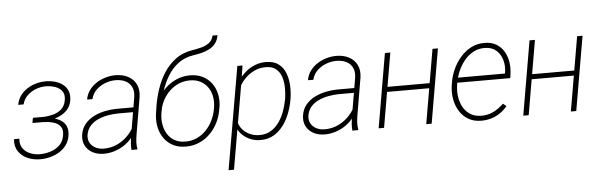

<svg xmlns="http://www.w3.org/2000/svg" viewBox="-56 -958 4256 1362"><g transform="rotate(-5 2072.5 -277.5)"><path d="M244.1 -257.8H166L171.4 -288.1H241.2Q277.3 -288.6 313 -297.6Q348.6 -306.6 374.3 -328.9Q399.9 -351.1 407.2 -392.1Q414.6 -432.1 397.2 -456.3Q379.9 -480.5 348.6 -491.5Q317.4 -502.4 282.7 -502.9Q246.1 -502.9 210.9 -489.7Q175.8 -476.6 149.4 -451.4Q123 -426.3 113.8 -388.7H75.2Q84 -437.5 116 -470.7Q147.9 -503.9 192.1 -521Q236.3 -538.1 283.2 -538.1Q317.4 -538.1 348.9 -529.3Q380.4 -520.5 404.3 -502.7Q428.2 -484.9 439.9 -457.3Q451.7 -429.7 446.3 -391.1Q440.9 -354.5 421.1 -329.3Q401.4 -304.2 372.1 -288.6Q342.8 -272.9 309.6 -265.6Q276.4 -258.3 244.1 -257.8ZM169.4 -280.8H242.7Q275.4 -280.3 307.9 -273.4Q340.3 -266.6 366 -251.5Q391.6 -236.3 404.5 -210Q417.5 -183.6 412.1 -143.6Q406.7 -104 386 -75.2Q365.2 -46.4 334.7 -27.6Q304.2 -8.8 268.3 0.5Q232.4 9.8 196.3 9.3Q148.4 9.3 107.4 -8.8Q66.4 -26.9 42.7 -62.3Q19 -97.7 24.4 -148.9H62.5Q58.1 -108.4 76.7 -81.3Q95.2 -54.2 127.7 -40.5Q160.2 -26.9 196.3 -26.4Q234.9 -26.4 272.7 -37.8Q310.5 -49.3 338.1 -75Q365.7 -100.6 373 -142.6Q381.3 -186.5 362.5 -210Q343.8 -233.4 310.1 -242.2Q276.4 -251 240.2 -251.5H165Z M853.5 -97.2 899.9 -370.1Q906.7 -412.6 893.1 -442.1Q879.4 -471.7 849.9 -487.1Q820.3 -502.4 778.8 -502.9Q740.7 -502.9 704.1 -489Q667.5 -475.1 640.1 -448.5Q612.8 -421.9 603.5 -383.3L565.4 -383.8Q571.8 -420.9 592.8 -449.7Q613.8 -478.5 644 -498Q674.3 -517.6 709.5 -527.8Q744.6 -538.1 780.3 -538.1Q831.5 -538.1 869.9 -517.8Q908.2 -497.6 927 -460Q945.8 -422.4 938 -369.1L893.6 -108.4Q889.2 -83 887.2 -56.9Q885.3 -30.8 890.1 -5.4L889.6 0H848.1Q845.7 -24.4 847.7 -48.8Q849.6 -73.2 853.5 -97.2ZM900.4 -299.8 896.5 -266.1H773.9Q741.2 -265.6 704.8 -259.5Q668.5 -253.4 635 -239Q601.6 -224.6 577.9 -199.5Q554.2 -174.3 546.9 -136.2Q541.5 -103 554.7 -78.4Q567.9 -53.7 593.8 -40.3Q619.6 -26.9 650.9 -26.4Q699.7 -25.9 741.9 -43.7Q784.2 -61.5 817.6 -93.3Q851.1 -125 873 -167.5L885.7 -138.7Q870.1 -104.5 845.2 -76.9Q820.3 -49.3 788.8 -30Q757.3 -10.7 721.7 -0.2Q686 10.3 647.9 9.8Q605.5 9.3 571.8 -8.3Q538.1 -25.9 520.3 -58.6Q502.4 -91.3 508.3 -135.7Q515.1 -182.1 541.3 -213.4Q567.4 -244.6 605.5 -263.7Q643.6 -282.7 686.8 -291.3Q730 -299.8 769.5 -299.8Z M1491.2 -758.3 1526.4 -757.8Q1521 -723.6 1503.4 -700.7Q1485.8 -677.7 1460.2 -664.1Q1434.6 -650.4 1404.5 -642.8Q1374.5 -635.3 1343.8 -630.9Q1282.2 -621.6 1237.3 -588.4Q1192.4 -555.2 1162.1 -506.3Q1131.8 -457.5 1113.5 -401.4Q1095.2 -345.2 1086.9 -290.5L1079.6 -244.6H1044.4L1050.8 -290.5Q1060.5 -351.6 1081.1 -413.3Q1101.6 -475.1 1135.7 -528.6Q1169.9 -582 1219.5 -618.9Q1269 -655.8 1337.4 -667Q1367.2 -671.9 1400.1 -679.7Q1433.1 -687.5 1458.5 -705.6Q1483.9 -723.6 1491.2 -758.3ZM1307.6 -491.2Q1357.9 -490.7 1396 -471.9Q1434.1 -453.1 1458.7 -420.4Q1483.4 -387.7 1493.4 -345.5Q1503.4 -303.2 1497.6 -255.9L1494.1 -237.3Q1486.8 -187 1465.1 -142.6Q1443.4 -98.1 1409.7 -63.7Q1376 -29.3 1331.3 -9.5Q1286.6 10.3 1233.9 9.8Q1181.6 9.8 1143.1 -10.5Q1104.5 -30.8 1080.1 -65.4Q1055.7 -100.1 1046.1 -144.3Q1036.6 -188.5 1043 -236.8L1045.4 -255.4Q1047.9 -271 1052 -285.4Q1056.2 -299.8 1062 -314Q1067.9 -328.1 1074.7 -342.3Q1097.2 -386.2 1132.6 -419.9Q1168 -453.6 1212.6 -472.4Q1257.3 -491.2 1307.6 -491.2ZM1304.2 -455.6Q1246.6 -455.6 1200.2 -428.2Q1153.8 -400.9 1123.5 -355.2Q1093.3 -309.6 1084.5 -255.4L1081.5 -236.8Q1075.7 -197.3 1082.3 -159.7Q1088.9 -122.1 1107.9 -91.8Q1127 -61.5 1158.4 -43.7Q1189.9 -25.9 1234.4 -25.9Q1279.3 -25.4 1316.7 -42.7Q1354 -60.1 1382.6 -89.8Q1411.1 -119.6 1429.7 -157.7Q1448.2 -195.8 1455.6 -237.3L1458.5 -255.9Q1463.9 -294.9 1456.5 -330.8Q1449.2 -366.7 1429.2 -394.5Q1409.2 -422.4 1377.7 -438.7Q1346.2 -455.1 1304.2 -455.6Z M1668.9 -425.8 1560.1 203.1H1521.5L1647.9 -528.3H1684.6ZM2004.4 -270 2002.9 -259.8Q1995.1 -213.4 1977.5 -165.8Q1960 -118.2 1931.2 -78.4Q1902.3 -38.6 1861.3 -14.2Q1820.3 10.3 1765.6 9.8Q1729.5 9.8 1696.8 -3.2Q1664.1 -16.1 1639.4 -39.6Q1614.7 -63 1601.3 -95Q1587.9 -127 1589.8 -165L1620.6 -348.6Q1630.9 -387.7 1652.8 -421.9Q1674.8 -456.1 1705.6 -482.7Q1736.3 -509.3 1773.9 -523.9Q1811.5 -538.6 1852.5 -538.1Q1907.7 -537.6 1940.9 -512.7Q1974.1 -487.8 1990 -447.5Q2005.9 -407.2 2008.3 -360.4Q2010.7 -313.5 2004.4 -270ZM1963.9 -259.8 1965.8 -270Q1971.2 -305.2 1970.7 -345.5Q1970.2 -385.7 1959 -421.1Q1947.8 -456.5 1921.1 -479.2Q1894.5 -502 1847.2 -502Q1812 -502.4 1779.5 -490Q1747.1 -477.5 1719.7 -455.6Q1692.4 -433.6 1672.4 -404.5Q1652.3 -375.5 1643.1 -341.3L1612.3 -167.5Q1609.9 -125 1631.1 -93Q1652.3 -61 1687.3 -43.5Q1722.2 -25.9 1761.7 -25.9Q1808.6 -25.4 1843.5 -46.9Q1878.4 -68.4 1902.6 -103Q1926.8 -137.7 1941.7 -179Q1956.5 -220.2 1963.9 -259.8Z M2426.3 -97.2 2472.7 -370.1Q2479.5 -412.6 2465.8 -442.1Q2452.1 -471.7 2422.6 -487.1Q2393.1 -502.4 2351.6 -502.9Q2313.5 -502.9 2276.9 -489Q2240.2 -475.1 2212.9 -448.5Q2185.5 -421.9 2176.3 -383.3L2138.2 -383.8Q2144.5 -420.9 2165.5 -449.7Q2186.5 -478.5 2216.8 -498Q2247.1 -517.6 2282.2 -527.8Q2317.4 -538.1 2353 -538.1Q2404.3 -538.1 2442.6 -517.8Q2481 -497.6 2499.8 -460Q2518.6 -422.4 2510.7 -369.1L2466.3 -108.4Q2461.9 -83 2460 -56.9Q2458 -30.8 2462.9 -5.4L2462.4 0H2420.9Q2418.5 -24.4 2420.4 -48.8Q2422.4 -73.2 2426.3 -97.2ZM2473.1 -299.8 2469.2 -266.1H2346.7Q2314 -265.6 2277.6 -259.5Q2241.2 -253.4 2207.8 -239Q2174.3 -224.6 2150.6 -199.5Q2127 -174.3 2119.6 -136.2Q2114.3 -103 2127.4 -78.4Q2140.6 -53.7 2166.5 -40.3Q2192.4 -26.9 2223.6 -26.4Q2272.5 -25.9 2314.7 -43.7Q2356.9 -61.5 2390.4 -93.3Q2423.8 -125 2445.8 -167.5L2458.5 -138.7Q2442.9 -104.5 2418 -76.9Q2393.1 -49.3 2361.6 -30Q2330.1 -10.7 2294.4 -0.2Q2258.8 10.3 2220.7 9.8Q2178.2 9.3 2144.5 -8.3Q2110.8 -25.9 2093 -58.6Q2075.2 -91.3 2081.1 -135.7Q2087.9 -182.1 2114 -213.4Q2140.1 -244.6 2178.2 -263.7Q2216.3 -282.7 2259.5 -291.3Q2302.7 -299.8 2342.3 -299.8Z M3007.3 -287.6 3001.5 -252H2677.2L2683.1 -287.6ZM2737.3 -528.3 2646.5 0H2607.9L2698.7 -528.3ZM3076.2 -528.3 2985.4 0H2946.8L3037.6 -528.3Z M3338.9 9.8Q3285.6 9.8 3247.1 -12.9Q3208.5 -35.6 3184.8 -73.5Q3161.1 -111.3 3152.6 -157.5Q3144 -203.6 3149.9 -251L3153.3 -272.5Q3160.2 -320.8 3180.9 -367.9Q3201.7 -415 3234.6 -453.6Q3267.6 -492.2 3311.3 -515.4Q3355 -538.6 3408.7 -538.1Q3457.5 -538.1 3491.2 -518.1Q3524.9 -498 3545.2 -464.8Q3565.4 -431.6 3572.3 -390.4Q3579.1 -349.1 3573.7 -306.2L3569.3 -273.4H3176.8L3182.1 -309.1H3534.2L3535.6 -315.4Q3543.5 -359.9 3532 -402.8Q3520.5 -445.8 3489.5 -473.9Q3458.5 -502 3407.7 -502.4Q3361.8 -502.9 3324.7 -482.7Q3287.6 -462.4 3260.3 -428.5Q3232.9 -394.5 3215.6 -353.8Q3198.2 -313 3191.4 -272.5L3188.5 -251.5Q3182.6 -212.4 3188.7 -172.6Q3194.8 -132.8 3213.1 -99.6Q3231.4 -66.4 3263.2 -46.1Q3294.9 -25.9 3340.3 -25.4Q3388.7 -24.9 3428 -44.4Q3467.3 -64 3501 -97.2L3524.9 -78.1Q3501.5 -49.8 3472.4 -30Q3443.4 -10.3 3409.7 -0.2Q3376 9.8 3338.9 9.8Z M4037.1 -287.6 4031.2 -252H3707L3712.9 -287.6ZM3767.1 -528.3 3676.3 0H3637.7L3728.5 -528.3ZM4106 -528.3 4015.1 0H3976.6L4067.4 -528.3Z"/></g></svg>

Font: Roboto ExtraLight
Style: Italic
Weight: 250
Designer: Christian Robertson
Foundry: Google
Version: Version 3.009; 2024